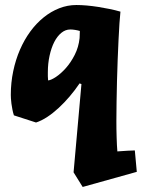

<svg xmlns="http://www.w3.org/2000/svg" viewBox="-20 -472 563 762"><path d="M458 -425.8Q456.1 -408.7 454.1 -379.4Q452.1 -350.1 450.4 -313.2Q448.7 -276.4 447 -234.4Q445.3 -192.4 444.3 -149.9Q443.4 -107.4 442.6 -66.7Q441.9 -25.9 441.9 7.8Q441.9 23.4 442.1 40.3Q442.4 57.1 442.9 73.5Q443.4 89.8 444.1 104.2Q444.8 118.7 445.8 128.9Q466.3 127.4 486.1 126.2Q505.9 125 515.1 125L522.9 210L308.1 270L272 211.9L303.2 -138.2L295.9 -141.1Q277.8 -114.3 256.6 -89.4Q235.4 -64.5 212.9 -43.7Q190.4 -22.9 167.5 -7.8Q144.5 7.3 123 14.2L35.2 -14.2Q31.7 -24.9 29.3 -37.1Q26.9 -49.3 25.4 -60.5Q23.9 -71.8 23.4 -81.1Q22.9 -90.3 22.9 -95.2Q22.9 -144 32.5 -189.5Q42 -234.9 59.1 -274.4Q76.2 -314 100.1 -346.7Q124 -379.4 153.1 -402.8Q182.1 -426.3 215.1 -439.2Q248 -452.1 283.2 -452.1Q301.8 -452.1 324 -450.2Q346.2 -448.2 369.4 -444.6Q392.6 -440.9 415.3 -436.3Q438 -431.6 458 -425.8ZM296.9 -349.1Q288.6 -351.6 278.3 -353.3Q268.1 -355 258.8 -355Q239.7 -355 223.4 -341.6Q207 -328.1 195.3 -305.2Q183.6 -282.2 176.8 -251.2Q169.9 -220.2 169.9 -185.1Q169.9 -177.2 169.9 -169.2Q169.9 -161.1 170.9 -152.8Q182.6 -153.8 202.1 -166.7Q221.7 -179.7 241.5 -201.9Q261.2 -224.1 276.6 -254.4Q292 -284.7 295.9 -320.8Z"/></svg>

Font: Simonetta
Style: Black Italic
Weight: 900
Italic angle: -2°
Designer: Gayaneh Bagdasaryan
Foundry: Brownfox
Version: Version 1.002